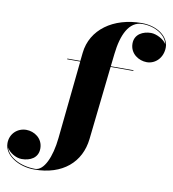

<svg xmlns="http://www.w3.org/2000/svg" viewBox="-351 -851 1082 1202"><g transform="rotate(10 190.0 -250.0)"><path d="M31.5 -460V-455.5H114.5L63.5 40C51 162.5 8.5 255 -47 255C-138.5 255 -219 213.5 -237 152.5C-220.5 183 -178 209 -141 209C-87 209 -37 184 -37 124C-37 59 -93 24 -143 24C-198.5 24 -245.5 65.5 -245.5 126.5C-245.5 203 -153 260 -52 260C128 260 239.5 161.5 256 11.5L307.5 -455.5H452V-460H308L317 -540C330.5 -662.5 372 -755 457.5 -755C541 -755 607 -711 619.5 -655.5C603 -683.5 555.5 -709 520 -709C470.5 -709 417 -684 417 -624C417 -559 474.5 -524 524.5 -524C580 -524 626.5 -570 626.5 -636C626.5 -703 553.5 -760 452.5 -760C272.5 -760 135.5 -662.5 120 -511.5L114.5 -460Z"/></g></svg>

Font: Bodoni* 36pt Fatface
Style: Regular
Weight: 900
Version: Version 2.3